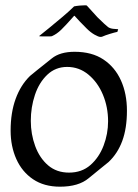

<svg xmlns="http://www.w3.org/2000/svg" viewBox="-20 -688 518 723"><path d="M206 15Q146 15 104.5 -13Q63 -41 41.5 -89Q20 -137 20 -196Q20 -264 39 -316Q58 -368 93 -402Q98 -406 118 -422.5Q138 -439 175 -468Q206 -493 261 -493Q326 -493 369.5 -464Q413 -435 435.5 -385Q458 -335 458 -271Q458 -205 440.5 -157.5Q423 -110 389 -78Q376 -68 357.5 -52.5Q339 -37 314 -17Q276 15 206 15ZM240 -38Q288 -38 320.5 -66.5Q353 -95 370 -139.5Q387 -184 387 -231Q387 -285 367.5 -331.5Q348 -378 313 -407Q278 -436 233 -436Q189 -436 158 -406.5Q127 -377 111.5 -330.5Q96 -284 96 -233Q96 -183 112.5 -138Q129 -93 161 -65.5Q193 -38 240 -38ZM358 -549Q351 -549 336 -557.5Q321 -566 306 -581Q289 -598 280 -607.5Q271 -617 263 -626Q260 -631 257 -626Q227 -592 210.5 -576Q194 -560 176 -552Q174 -551 168.5 -551Q163 -551 156 -551Q147 -551 138 -551Q129 -551 127 -552Q141 -563 165.5 -583Q190 -603 216 -625Q242 -647 259 -664Q269 -666 280 -667Q291 -668 299 -668Q307 -668 307 -667L347 -623Q361 -609 372 -599Q383 -589 387 -586Q394 -581 406 -579.5Q418 -578 425 -578L422 -568Q412 -566 394 -560.5Q376 -555 365 -550Q363 -549 358 -549Z"/></svg>

Font: Luxurious Roman
Style: Regular
Weight: 400
Designer: Robert E. Leuschke
Foundry: Robert E. Leuschke
Version: Version 1.010; ttfautohint (v1.8.3)